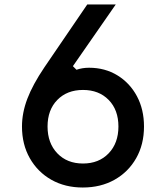

<svg xmlns="http://www.w3.org/2000/svg" viewBox="-20 -820 740 856"><path d="M349 16Q270 16 209 -18.5Q148 -53 113 -114.5Q78 -176 78 -256Q78 -317 102 -380Q126 -443 178 -520L369 -800H496L305 -525L321 -509Q347 -518 377 -518Q448 -518 503.5 -484Q559 -450 590.5 -391Q622 -332 622 -256Q622 -176 587 -114.5Q552 -53 490.5 -18.5Q429 16 349 16ZM192 -256Q192 -182 235.5 -136.5Q279 -91 350 -91Q421 -91 464.5 -136.5Q508 -182 508 -256Q508 -330 464.5 -374.5Q421 -419 350 -419Q279 -419 235.5 -374.5Q192 -330 192 -256Z"/></svg>

Font: Martian Mono
Style: Regular
Weight: 400
Monospace: yes
Designer: Roman Shamin
Foundry: Evil Martians
Version: Version 1.000; ttfautohint (v1.8.4.7-5d5b)